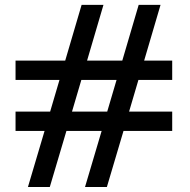

<svg xmlns="http://www.w3.org/2000/svg" viewBox="-20 -752 762 772"><path d="M409.7 0H321.8L388.7 -225.6H247.1L180.2 0H92.3L159.2 -225.6H42.5V-303.2H181.6L219.2 -430.7H42.5V-508.3H242.2L308.1 -732.4H396L330.1 -508.3H471.7L537.6 -732.4H625.5L559.6 -508.3H672.4V-430.7H536.6L499 -303.2H672.4V-225.6H476.6ZM411.1 -303.2 448.7 -430.7H307.1L269.5 -303.2Z"/></svg>

Font: Cadman
Style: Bold
Weight: 700
Designer: Paul James MIller
Foundry: High-Logic / Made with FontCreator
Version: Version 2.114;March 28, 2021;FontCreator 13.0.0.2683 64-bit